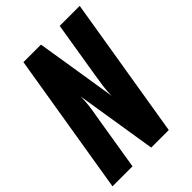

<svg xmlns="http://www.w3.org/2000/svg" viewBox="-214 -836 936 936"><g transform="rotate(-45 254.5 -367.5)"><path d="M0 0 121 -735H242L271 -555L309 -315Q309 -347 313.5 -378.5Q318 -410 323 -441L371 -735H509L388 0H267L200 -420Q200 -388 196 -356.5Q192 -325 186 -294L138 0Z"/></g></svg>

Font: Iosevka Heavy Oblique
Style: Regular
Weight: 900
Italic angle: -9°
Monospace: yes
Designer: Belleve Invis
Foundry: Belleve Invis
Version: Version 32.5.0; ttfautohint (v1.8.4)